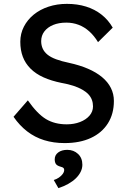

<svg xmlns="http://www.w3.org/2000/svg" viewBox="-20 -730 664 993"><path d="M314 10Q257 10 208.5 -5Q160 -20 120.5 -50.5Q81 -81 50 -126L124 -211Q173 -141 218 -114Q263 -87 325 -87Q363 -87 394 -99Q425 -111 443 -132Q461 -153 461 -180Q461 -198 455 -214Q449 -230 436.5 -243Q424 -256 404.5 -267Q385 -278 359 -286.5Q333 -295 299 -301Q245 -312 205 -330Q165 -348 138 -375Q111 -402 98 -436.5Q85 -471 85 -514Q85 -556 103.5 -592Q122 -628 154.5 -654.5Q187 -681 231 -695.5Q275 -710 326 -710Q380 -710 425 -696Q470 -682 505 -654.5Q540 -627 563 -587L487 -512Q467 -545 442 -567.5Q417 -590 387 -601.5Q357 -613 323 -613Q284 -613 255 -601Q226 -589 209.5 -567.5Q193 -546 193 -517Q193 -496 201 -478.5Q209 -461 225.5 -447.5Q242 -434 270 -423.5Q298 -413 337 -405Q392 -393 435 -374.5Q478 -356 508 -331Q538 -306 553.5 -275Q569 -244 569 -208Q569 -141 538 -92Q507 -43 450 -16.5Q393 10 314 10ZM282 243 258 201Q272 197 284.5 188.5Q297 180 304.5 169.5Q312 159 312 149Q312 143 308.5 139Q305 135 293 132Q275 127 269 118Q263 109 263 94Q263 72 281 58.5Q299 45 328 45Q361 45 383.5 66Q406 87 406 122Q406 141 397 159Q388 177 372 192.5Q356 208 333 221Q310 234 282 243Z"/></svg>

Font: Lexend Medium
Style: Regular
Weight: 500
Designer: Bonnie Shaver-Troup, Thomas Jockin
Foundry: Lexend
Version: Version 1.005